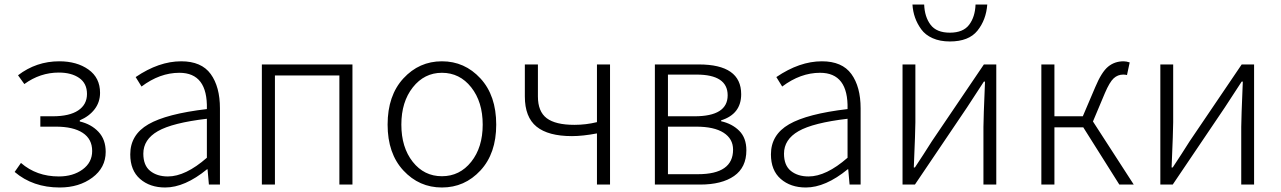

<svg xmlns="http://www.w3.org/2000/svg" viewBox="-20 -819 5685 852"><path d="M245 13Q126 13 45 -56L73 -96Q142 -36 241 -36Q304 -36 346.5 -67Q389 -98 389 -149Q389 -202 347 -229.5Q305 -257 228 -257H159V-303H214Q288 -303 327 -329Q366 -355 366 -402Q366 -449 331.5 -473Q297 -497 241 -497Q158 -497 88 -446L60 -485Q141 -547 243 -547Q321 -547 372.5 -510.5Q424 -474 424 -407Q424 -366 400 -334.5Q376 -303 334 -285V-280Q385 -268 417 -234Q449 -200 449 -145Q449 -75 390 -31Q331 13 245 13Z M713 13Q645 13 601.5 -25Q558 -63 558 -134Q558 -221 638.5 -267.5Q719 -314 898 -335Q902 -496 776 -496Q689 -496 608 -435L582 -477Q685 -547 784 -547Q874 -547 915 -490.5Q956 -434 956 -338V0H907L901 -68H899Q800 13 713 13ZM725 -36Q803 -36 898 -119V-292Q745 -274 680.5 -237Q616 -200 616 -137Q616 -85 646.5 -60.5Q677 -36 725 -36Z M1142 0V-533H1544V0H1486V-484H1200V0Z M1700 -266Q1700 -395 1770 -471Q1840 -547 1941 -547Q2042 -547 2112 -471Q2182 -395 2182 -266Q2182 -138 2112 -62.5Q2042 13 1941 13Q1840 13 1770 -62.5Q1700 -138 1700 -266ZM1941 -496Q1863 -496 1812 -431.5Q1761 -367 1761 -266Q1761 -165 1811.5 -101Q1862 -37 1941 -37Q2020 -37 2071 -101Q2122 -165 2122 -266Q2122 -367 2071 -431.5Q2020 -496 1941 -496Z M2629 0V-227Q2566 -215 2518 -215Q2413 -215 2361 -257Q2309 -299 2309 -391V-533H2367V-391Q2367 -324 2406 -294.5Q2445 -265 2529 -265Q2580 -265 2629 -277V-533H2687V0Z M2886 0V-533H3081Q3269 -533 3269 -401Q3269 -313 3180 -285V-281Q3229 -270 3260.5 -238.5Q3292 -207 3292 -152Q3292 -76 3237.5 -38Q3183 0 3087 0ZM2944 -303H3062Q3209 -303 3209 -396Q3209 -488 3071 -488H2944ZM2944 -46H3077Q3233 -46 3233 -155Q3233 -203 3191 -230Q3149 -257 3069 -257H2944Z M3556 13Q3488 13 3444.5 -25Q3401 -63 3401 -134Q3401 -221 3481.5 -267.5Q3562 -314 3741 -335Q3745 -496 3619 -496Q3532 -496 3451 -435L3425 -477Q3528 -547 3627 -547Q3717 -547 3758 -490.5Q3799 -434 3799 -338V0H3750L3744 -68H3742Q3643 13 3556 13ZM3568 -36Q3646 -36 3741 -119V-292Q3588 -274 3523.5 -237Q3459 -200 3459 -137Q3459 -85 3489.5 -60.5Q3520 -36 3568 -36Z M3985 0V-533H4042V-276Q4042 -242 4035 -76H4040Q4051 -92 4078 -134Q4105 -176 4115 -192L4346 -533H4401V0H4344V-256Q4344 -291 4351 -457H4346Q4331 -433 4271 -342L4040 0ZM4195 -635Q4151 -635 4118.5 -649.5Q4086 -664 4068 -689Q4050 -714 4040.5 -741Q4031 -768 4029 -799H4081Q4083 -744 4109.5 -709Q4136 -674 4195 -674Q4254 -674 4280.5 -709Q4307 -744 4309 -799H4361Q4356 -731 4317.5 -683Q4279 -635 4195 -635Z M4830 -280 5011 0H4947L4787 -254H4659V0H4601V-533H4659V-303H4785L4840 -432Q4868 -499 4897 -523Q4926 -547 4966 -547Q4978 -547 4993 -542L4981 -486Q4974 -488 4964 -488Q4940 -488 4922 -471.5Q4904 -455 4883 -406Z M5129 0V-533H5186V-276Q5186 -242 5179 -76H5184Q5195 -92 5222 -134Q5249 -176 5259 -192L5490 -533H5545V0H5488V-256Q5488 -291 5495 -457H5490Q5475 -433 5415 -342L5184 0Z"/></svg>

Font: Noto Sans Korean Light
Style: Regular
Weight: 300
Designer: Ryoko NISHIZUKA  (kana & ideographs); Paul D. Hunt (Latin, Greek & Cyrillic); Wenlong ZHANG  (bopomofo); Sandoll Communi
Foundry: Adobe Systems Incorporated
Version: Version 1.000;PS 1;hotconv 1.0.78;makeotf.lib2.5.61930